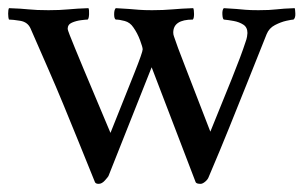

<svg xmlns="http://www.w3.org/2000/svg" viewBox="-20 -440 745 471"><path d="M99 -415Q127 -415 147.5 -417Q168 -419 197 -420Q199 -416 198.5 -405Q198 -394 195 -392Q191 -392 179 -390.5Q167 -389 156.5 -384.5Q146 -380 146 -369Q146 -367 151 -354Q160 -331 185 -271Q210 -211 251 -114Q289 -209 309.5 -260.5Q330 -312 330 -319Q330 -324 323.5 -341.5Q317 -359 307 -373Q299 -385 286 -388.5Q273 -392 264 -392Q260 -394 260 -405Q260 -416 264 -420Q284 -419 296.5 -418Q309 -417 321 -416Q333 -415 353 -415Q381 -415 403 -417Q425 -419 454 -420Q456 -416 456 -405.5Q456 -395 453 -392Q405 -392 405 -360Q405 -355 407 -350Q413 -331 434.5 -276Q456 -221 496 -117Q525 -188 548.5 -246.5Q572 -305 582 -336Q585 -344 586 -350Q587 -356 587 -359Q587 -373 577 -379.5Q567 -386 553.5 -388.5Q540 -391 529 -392Q526 -394 525.5 -405Q525 -416 529 -420Q549 -419 560 -418Q571 -417 582.5 -416Q594 -415 614 -415Q642 -415 658 -417Q674 -419 703 -420Q704 -418 704.5 -407Q705 -396 700 -392Q696 -392 682.5 -389Q669 -386 654.5 -378.5Q640 -371 634 -356Q607 -288 585.5 -234.5Q564 -181 542.5 -127.5Q521 -74 492 -6Q490 0 483.5 5.5Q477 11 472 11Q462 11 460 7L352 -275L246 -8Q245 -6 237.5 2.5Q230 11 222 11Q215 11 213 7Q190 -50 171.5 -95.5Q153 -141 135.5 -183.5Q118 -226 98.5 -270.5Q79 -315 55 -370Q48 -386 29.5 -389Q11 -392 2 -392Q0 -397 0 -406.5Q0 -416 2 -420Q32 -419 50.5 -417Q69 -415 99 -415Z"/></svg>

Font: Amiri
Style: Regular
Weight: 400
Designer: Khaled Hosny
Version: Version 0.114